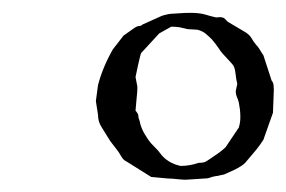

<svg xmlns="http://www.w3.org/2000/svg" viewBox="-20 -745 455 305"><path d="M132.3 -584.5 135.7 -609.9Q143.1 -638.2 159.2 -666.5L176.3 -688.5L192.9 -700.2Q197.8 -703.6 200.7 -703.6Q204.1 -703.6 206.5 -706.1L236.8 -719.7Q239.3 -720.7 244.6 -721.9Q250 -723.1 252 -723.1Q265.6 -724.1 272.9 -724.4Q280.3 -724.6 282.7 -724.6Q296.9 -724.6 305.9 -721.9Q314.9 -719.2 323.2 -717.3Q325.2 -717.3 326.2 -717.5Q327.1 -717.8 329.1 -717.8Q333 -717.8 335.9 -716.3L338.9 -713.4L341.8 -710.4L370.6 -693.4Q377 -689 379.9 -683.8Q382.8 -678.7 387.2 -673.3Q389.6 -671.4 393.1 -665.5Q396.5 -659.7 398.4 -657.2L411.6 -616.7Q414.1 -614.3 414.6 -609.4Q415 -604.5 415 -602.1L413.6 -565.9L398.4 -522.9Q393.1 -514.6 387 -507.1Q380.9 -499.5 374 -491.7Q371.6 -488.8 369.4 -486.3Q367.2 -483.9 363 -481.2Q358.9 -478.5 352.5 -475.3Q346.2 -472.2 335.9 -467.8Q335 -467.8 330.1 -466.6Q325.2 -465.3 323.2 -465.3Q317.4 -464.4 313.7 -462.9Q310.1 -461.4 304.7 -461.4L274.9 -459.5Q273.4 -459.5 269.8 -459.7Q266.1 -460 261.7 -460.4Q257.3 -460.9 253.2 -461.2Q249 -461.4 247.1 -461.4L220.2 -463.9L181.2 -488.3Q175.8 -490.7 172.6 -496.6Q169.4 -502.4 166 -506.8Q162.1 -512.2 158.4 -516.6Q154.8 -521 152.3 -525.4Q147 -534.2 141.4 -543Q135.7 -551.8 135.7 -562.5ZM195.3 -569.3Q199.7 -564 199.7 -561.5Q199.7 -559.6 200.2 -557.6Q200.7 -555.7 201.7 -553.2Q203.6 -543 209 -533.4Q214.4 -523.9 220.2 -517.1L231 -505.9Q233.9 -502 236.8 -498.5Q239.7 -495.1 243.7 -491.9Q247.6 -488.8 252.9 -486.1Q258.3 -483.4 266.6 -481.4Q274.4 -481.4 281.5 -482.7Q288.6 -483.9 295.4 -486.3Q300.3 -486.3 303.7 -487.1Q307.1 -487.8 314.5 -493.2Q321.3 -497.6 327.6 -502.2Q334 -506.8 338.4 -511.2L359.4 -542.5Q360.8 -547.4 361.3 -551.3Q361.8 -555.2 361.8 -559.1Q361.8 -565.9 361.1 -571.3Q360.4 -576.7 359.4 -582Q358.4 -586.4 356.4 -590.8Q354.5 -595.2 354.5 -600.6L356.9 -611.8Q355 -619.1 354 -629.2Q353 -639.2 348.6 -643.6L333 -660.6Q331.1 -662.6 327.1 -668.7Q323.2 -674.8 316.4 -682.6Q311 -688 306.2 -691.9Q301.3 -695.8 293.5 -697.8L278.3 -698.7Q270.5 -700.7 265.1 -701.7Q259.8 -702.6 252 -702.6L232.9 -691.9L204.1 -660.6Q203.6 -659.2 203.1 -657.5Q202.6 -655.8 201.7 -651.9Q200.7 -647.9 199.2 -641.1Q197.8 -634.3 195.3 -622.6L198.2 -607.4Q198.2 -606 198.2 -604.5Q198.2 -603 198 -599.4Q197.8 -595.7 197 -588.6Q196.3 -581.5 195.3 -569.3Z"/></svg>

Font: IM FELL English
Style: Italic
Weight: 400
Italic angle: -18°
Designer: Igino Marini
Foundry: Igino Marini
Version: 3.00